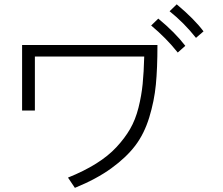

<svg xmlns="http://www.w3.org/2000/svg" viewBox="-20 -864 1040 895"><path d="M83 -348.6V-654.3H713.9Q713.9 -544.9 706.5 -469.2Q699.2 -393.6 675.8 -316.9Q652.3 -240.2 610.4 -185.1Q568.4 -129.9 499 -79.6Q429.7 -29.3 329.1 11.7L296.9 -36.1Q372.1 -66.4 428.2 -101.6Q484.4 -136.7 522.9 -178.2Q561.5 -219.7 586.4 -262.7Q611.3 -305.7 625.5 -361.8Q639.6 -418 645 -472.7Q650.4 -527.3 652.3 -600.6H142.6V-348.6ZM770.5 -811.5 803.7 -843.8Q885.7 -775.4 928.7 -717.8L893.6 -687.5Q837.9 -757.8 770.5 -811.5ZM684.6 -745.1 717.8 -777.3Q795.9 -712.9 843.8 -650.4L808.6 -619.1Q753.9 -687.5 684.6 -745.1Z"/></svg>

Font: Gothic A1 Light
Style: Regular
Weight: 300
Version: Version 2.50